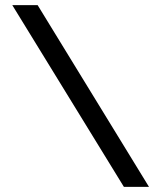

<svg xmlns="http://www.w3.org/2000/svg" viewBox="-20 -730 630 750"><path d="M127 -710 562 0H464L28 -710Z"/></svg>

Font: YasnoRaleway Medium
Style: Regular
Weight: 500
Designer: Matt McInerney, Pablo Impallari, Rodrigo Fuenzalida
Foundry: Matt McInerney, Pablo Impallari, Rodrigo Fuenzalida
Version: Version 4.026